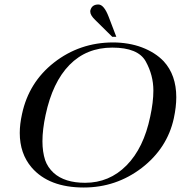

<svg xmlns="http://www.w3.org/2000/svg" viewBox="-20 -825 809 855"><path d="M404 -736Q382 -757 382 -773Q382 -775 382 -777Q388 -805 418 -805Q443 -805 464 -750L498 -661H480ZM78 -317Q108 -458 220 -546Q335 -636 484 -636Q517 -636 550 -630.5Q583 -625 612 -614Q641 -603 665.5 -587.5Q690 -572 709 -552Q765 -491 765 -392Q765 -349 754 -298Q725 -165 611 -77Q497 10 353 10Q198 10 121 -79Q68 -141 68 -233Q68 -272 78 -317ZM183 -313Q169 -248 169 -196Q169 -149 181 -112Q192 -80 219 -55Q268 -11 359 -11Q467 -11 543.5 -88.5Q620 -166 649 -306Q663 -370 663 -422Q663 -490 629 -551.5Q595 -613 480 -613Q365 -613 289.5 -536Q214 -459 183 -313Z"/></svg>

Font: New Athena Unicode
Style: Italic
Weight: 400
Designer: J. Rusten 1997; rev. by R. Hancock 2001, 2002, rev. by D. Mastronarde 2002-2019
Foundry: Society for Classical Studies (formerly American Philological Association)
Version: Version 5.008